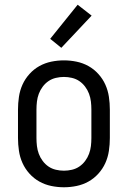

<svg xmlns="http://www.w3.org/2000/svg" viewBox="-20 -783 540 811"><path d="M250 8Q223 8 196.5 2.5Q170 -3 146.5 -16Q123 -29 104.5 -49.5Q86 -70 75 -94.5Q64 -119 60 -146Q56 -173 56 -200V-320Q56 -347 60 -374Q64 -401 75 -425.5Q86 -450 104.5 -470.5Q123 -491 146.5 -504Q170 -517 196.5 -522.5Q223 -528 250 -528Q277 -528 303.5 -522.5Q330 -517 353.5 -504Q377 -491 395.5 -470.5Q414 -450 425 -425.5Q436 -401 440 -374Q444 -347 444 -320V-200Q444 -173 440 -146Q436 -119 425 -94.5Q414 -70 395.5 -49.5Q377 -29 353.5 -16Q330 -3 303.5 2.5Q277 8 250 8ZM250 -62Q267 -62 284 -66Q301 -70 315 -79.5Q329 -89 339.5 -103Q350 -117 356 -133Q362 -149 364 -166Q366 -183 366 -200V-320Q366 -337 364 -354Q362 -371 356 -387Q350 -403 339.5 -417Q329 -431 315 -440.5Q301 -450 284 -454Q267 -458 250 -458Q233 -458 216 -454Q199 -450 185 -440.5Q171 -431 160.5 -417Q150 -403 144 -387Q138 -371 136 -354Q134 -337 134 -320V-200Q134 -183 136 -166Q138 -149 144 -133Q150 -117 160.5 -103Q171 -89 185 -79.5Q199 -70 216 -66Q233 -62 250 -62ZM239 -581 192 -619 308 -763 367 -717Z"/></svg>

Font: Iosevka Fixed
Style: Regular
Weight: 400
Monospace: yes
Designer: Belleve Invis
Foundry: Belleve Invis
Version: Version 33.2.4